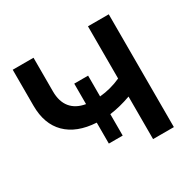

<svg xmlns="http://www.w3.org/2000/svg" viewBox="-153 -866 1047 1032"><g transform="rotate(-30 371.0 -350.0)"><path d="M643 -700V0H514V-264Q445 -239 382 -231V-98H296V-228Q176 -235 111.5 -299Q47 -363 47 -477V-700H176V-491Q176 -428 206.5 -390.5Q237 -353 296 -343V-470H382V-341Q450 -347 514 -376V-700Z"/></g></svg>

Font: Montserrat Alternates SemiBold
Style: Regular
Weight: 600
Designer: Julieta Ulanovsky
Foundry: Julieta Ulanovsky
Version: Version 7.200